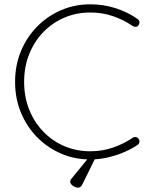

<svg xmlns="http://www.w3.org/2000/svg" viewBox="-20 -730 702 891"><path d="M618 -642Q626 -636 627 -628.5Q628 -621 623 -613Q618 -606 610.5 -605.5Q603 -605 596 -609Q554 -638 504.5 -655Q455 -672 399 -672Q335 -672 279.5 -648.5Q224 -625 182 -582Q140 -539 116 -480Q92 -421 92 -350Q92 -279 116 -220Q140 -161 182 -118Q224 -75 279.5 -51.5Q335 -28 399 -28Q455 -28 504 -45Q553 -62 595 -90Q602 -95 610 -94Q618 -93 623 -86Q628 -79 627 -71Q626 -63 619 -58Q595 -41 558.5 -25Q522 -9 481 0.5Q440 10 399 10Q327 10 264 -17Q201 -44 153 -92.5Q105 -141 77.5 -206.5Q50 -272 50 -350Q50 -428 77.5 -493.5Q105 -559 153 -607.5Q201 -656 264 -683Q327 -710 399 -710Q460 -710 516.5 -692Q573 -674 618 -642ZM341 141Q336 141 327.5 137.5Q319 134 312.5 127.5Q306 121 306 114Q306 105 311 100L401 -10H429L362 126Q355 141 341 141Z"/></svg>

Font: Quicksand Light Light
Style: Regular
Weight: 300
Version: Version 3.006